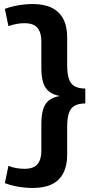

<svg xmlns="http://www.w3.org/2000/svg" viewBox="-20 -826 459 952"><path d="M143 -806Q199 -806 236.5 -787.5Q274 -769 293.5 -732.5Q313 -696 313 -641V-504Q313 -463 321 -437Q329 -411 349 -399Q369 -387 403 -387V-313Q369 -313 349 -301Q329 -289 321 -263.5Q313 -238 313 -196V-58Q313 -4 293.5 33Q274 70 236.5 88Q199 106 143 106Q107 106 69.5 99.5Q32 93 4 82L22 -4Q40 4 61 7.5Q82 11 101 11Q147 11 166 -12Q185 -35 185 -78V-209Q185 -251 193 -280.5Q201 -310 221 -327Q241 -344 277 -350Q244 -356 223.5 -372Q203 -388 194 -417Q185 -446 185 -491V-622Q185 -664 166 -687.5Q147 -711 101 -711Q81 -711 60.5 -707Q40 -703 22 -696L4 -782Q33 -793 70 -799.5Q107 -806 143 -806Z"/></svg>

Font: Pathway Extreme 12pt SemiBold
Style: Regular
Weight: 600
Version: Version 1.001;gftools[0.9.26]